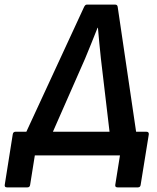

<svg xmlns="http://www.w3.org/2000/svg" viewBox="-68 -675 683 834"><path d="M567.5 -102.8Q579.6 -102.8 578.3 -91L543 127.8Q541.6 138.9 531.2 138.9H442.5Q431 138.9 432.7 127.8L453.1 0H83.3L62.9 127.8Q61.6 138.9 51.1 138.9H-37.6Q-49.1 138.9 -47.4 127.8L-12.7 -91Q-11.3 -102.8 -0.3 -102.8H46.5L296.8 -643.9Q299.2 -648.9 302.1 -652Q305 -655 309.3 -655H432.3Q442.4 -655 443.4 -643.9L523.2 -102.8ZM301.4 -419.9 161.9 -102.8H407.8L370.2 -421.2Q366.5 -455 363.4 -488Q360.3 -520.9 357.4 -554.1H355.7Q342 -519.7 328.7 -486.6Q315.4 -453.6 301.4 -419.9Z"/></svg>

Font: Sofia Sans Semi Condensed
Style: Italic
Weight: 400
Italic angle: -9°
Designer: Botio Nikoltchev, Ani Petrova
Foundry: lettersoup
Version: Version 4.101